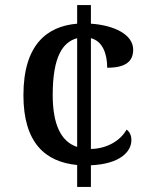

<svg xmlns="http://www.w3.org/2000/svg" viewBox="-20 -734 599 754"><path d="M283 -86V0H337V-85C451 -90 496 -138 496 -184C496 -202 489 -217 477 -225C454 -183 401 -150 337 -149V-584C382 -573 401 -524 401 -468C475 -468 503 -494 503 -539C503 -599 427 -635 337 -641V-714H283V-641C164 -631 72 -558 72 -360C72 -173 158 -98 283 -86ZM283 -584V-157C218 -178 187 -248 187 -361C187 -511 226 -569 283 -584Z"/></svg>

Font: Noto Serif Oriya Medium
Style: Regular
Weight: 500
Designer: David Williams
Foundry: Google LLC, David Williams
Version: Version 1.051